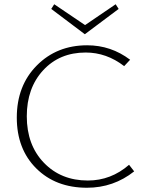

<svg xmlns="http://www.w3.org/2000/svg" viewBox="-20 -877 697 903"><path d="M538 -835 379 -716 221 -835 235 -857 380 -759 524 -857ZM587 -102 611 -71Q514 6 389 6Q242 6 150.5 -85Q59 -176 59 -324Q59 -474 153 -569Q247 -664 390 -664Q502 -664 592 -596L564 -566Q481 -630 383 -630Q260 -630 183 -546.5Q106 -463 106 -330Q106 -195 186.5 -111.5Q267 -28 393 -28Q502 -28 587 -102Z"/></svg>

Font: EauTestSC Light
Style: Regular
Weight: 300
Designer: Christian Thalmann (Catharsis Fonts)
Version: Version 0.001;PS 000.001;hotconv 1.0.88;makeotf.lib2.5.64775